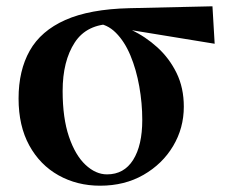

<svg xmlns="http://www.w3.org/2000/svg" viewBox="-20 -573 725 610"><path d="M298 17Q225 17 166 -16Q107 -49 73 -111Q39 -173 39 -260Q39 -349 74.5 -412Q110 -475 187.5 -509.5Q265 -544 391 -547L655 -553L662 -434L368 -482L339 -497Q256 -497 217.5 -438Q179 -379 179 -284Q179 -198 199 -139Q219 -80 251.5 -49.5Q284 -19 320 -19Q374 -19 403 -65Q432 -111 432 -192Q432 -245 422.5 -298.5Q413 -352 394.5 -396.5Q376 -441 348 -469Q320 -497 284 -499L307 -508Q352 -499 397 -478Q442 -457 480 -422.5Q518 -388 541 -341Q564 -294 564 -234Q564 -166 530 -109Q496 -52 436 -17.5Q376 17 298 17Z"/></svg>

Font: Noto Serif TC ExtraBold
Style: Regular
Weight: 800
Designer: Ryoko NISHIZUKA 西塚涼子 (kana & ideographs); Frank Grießhammer (Latin, Greek & Cyrillic); Wenlong ZHANG 张文龙 (bopomofo); San
Foundry: Adobe
Version: Version 2.002-H1;hotconv 1.1.0;makeotfexe 2.6.0